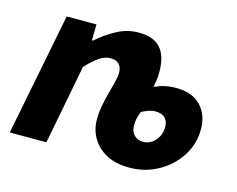

<svg xmlns="http://www.w3.org/2000/svg" viewBox="-79 -626 932 754"><g transform="rotate(15 387.0 -249.0)"><path d="M498 12Q420 12 374 -31Q328 -74 328 -140Q328 -165 332.5 -189.5Q337 -214 340 -226L357 -291Q361 -306 363 -317Q365 -328 365 -337Q365 -360 353 -372Q341 -384 319 -384Q296 -384 274 -369.5Q252 -355 222 -323L160 0H11L109 -498H230L229 -433H233Q268 -464 310 -487Q352 -510 399 -510Q461 -510 489 -477.5Q517 -445 517 -381Q517 -372 516.5 -362.5Q516 -353 514 -342.5Q512 -332 510 -319Q532 -329 552.5 -333.5Q573 -338 598 -338Q663 -338 698 -301.5Q733 -265 733 -206Q733 -146 701 -96.5Q669 -47 616 -17.5Q563 12 498 12ZM526 -100Q545 -100 560.5 -110.5Q576 -121 585.5 -138.5Q595 -156 595 -178Q595 -202 582 -215Q569 -228 543 -228Q529 -228 517.5 -224Q506 -220 487 -211Q481 -194 478 -181.5Q475 -169 475 -155Q475 -129 489 -114.5Q503 -100 526 -100Z"/></g></svg>

Font: Source Sans 3 ExtraBold
Style: Italic
Weight: 800
Italic angle: -11°
Version: Version 3.052;hotconv 1.1.0;makeotfexe 2.6.0